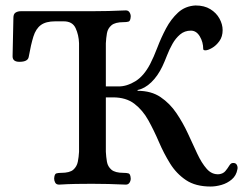

<svg xmlns="http://www.w3.org/2000/svg" viewBox="-20 -672 903 702"><path d="M750 10Q695 10 660 -13.5Q625 -37 602 -74Q579 -111 561 -153Q543 -195 522.5 -232Q502 -269 471.5 -292.5Q441 -316 393 -316H367V-117Q368 -98 371 -80.5Q374 -63 387.5 -51.5Q401 -40 432 -40Q443 -40 450 -38Q457 -36 458 -19Q458 -11 453.5 -4Q449 3 440 3Q376 0 316 0Q286 0 257 0.5Q228 1 196 3Q186 3 182 -4Q178 -11 178 -19Q179 -36 186 -38Q193 -40 203 -40Q235 -40 248 -51.5Q261 -63 264.5 -80.5Q268 -98 269 -117V-514Q268 -544 256.5 -569Q245 -594 213 -594H182Q148 -594 129.5 -580.5Q111 -567 102 -538Q93 -509 85 -464Q82 -446 51 -446Q26 -446 26 -466L29 -607Q29 -621 37 -626Q45 -631 56 -631H315Q376 -631 440 -634Q449 -634 453.5 -627Q458 -620 458 -612Q457 -595 450 -593Q443 -591 432 -591Q401 -591 387.5 -579.5Q374 -568 371 -550.5Q368 -533 367 -514V-356H414Q444 -356 475 -375Q506 -394 529 -438Q542 -463 555.5 -498.5Q569 -534 587 -568Q605 -602 631 -626Q657 -650 695 -652Q727 -652 749 -638.5Q771 -625 782.5 -604Q794 -583 794 -562Q794 -538 782 -521.5Q770 -505 755 -496.5Q740 -488 731 -488Q723 -488 723 -493Q723 -518 710.5 -539Q698 -560 678 -560Q655 -560 638.5 -546Q622 -532 610.5 -511.5Q599 -491 590.5 -469Q582 -447 574 -430Q557 -394 533 -371Q509 -348 483 -343V-340Q533 -340 567 -317Q601 -294 625 -258.5Q649 -223 667 -184Q685 -145 701 -110.5Q717 -76 736 -54.5Q755 -33 781 -35Q796 -37 804 -46.5Q812 -56 818 -66Q824 -76 831 -76Q842 -77 846 -69Q850 -61 848 -53Q844 -30 827.5 -16Q811 -2 790 4Q769 10 750 10Z"/></svg>

Font: Alice
Style: Regular
Weight: 400
Designer: Ksenia Yerulevich
Foundry: Cyreal (http://www.cyreal.org/)
Version: Version 2.003; ttfautohint (v1.8.3)